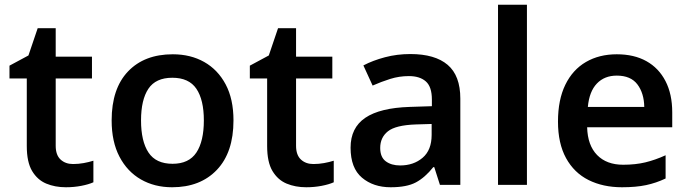

<svg xmlns="http://www.w3.org/2000/svg" viewBox="-20 -780 2903 810"><path d="M288 -88Q311 -88 333 -92Q355 -96 374 -102V-11Q354 -2 323 4Q292 10 258 10Q212 10 175 -5.5Q138 -21 115.5 -58.5Q93 -96 93 -164V-449H20V-503L100 -546L139 -661H215V-541H368V-449H215V-165Q215 -126 235.5 -107Q256 -88 288 -88Z M965 -272Q965 -137 895 -63.5Q825 10 706 10Q632 10 574.5 -23Q517 -56 484 -119Q451 -182 451 -272Q451 -406 520 -478.5Q589 -551 709 -551Q784 -551 841.5 -518.5Q899 -486 932 -424Q965 -362 965 -272ZM575 -272Q575 -184 606.5 -136.5Q638 -89 708 -89Q777 -89 808.5 -136.5Q840 -184 840 -272Q840 -359 808.5 -405.5Q777 -452 707 -452Q637 -452 606 -405.5Q575 -359 575 -272Z M1302 -88Q1325 -88 1347 -92Q1369 -96 1388 -102V-11Q1368 -2 1337 4Q1306 10 1272 10Q1226 10 1189 -5.5Q1152 -21 1129.5 -58.5Q1107 -96 1107 -164V-449H1034V-503L1114 -546L1153 -661H1229V-541H1382V-449H1229V-165Q1229 -126 1249.5 -107Q1270 -88 1302 -88Z M1711 -552Q1815 -552 1868.5 -506.5Q1922 -461 1922 -364V0H1836L1812 -75H1808Q1773 -31 1734.5 -10.5Q1696 10 1628 10Q1555 10 1507 -30.5Q1459 -71 1459 -157Q1459 -241 1521 -283Q1583 -325 1709 -329L1802 -332V-360Q1802 -414 1776.5 -436.5Q1751 -459 1705 -459Q1664 -459 1626 -447Q1588 -435 1552 -419L1513 -504Q1553 -525 1604 -538.5Q1655 -552 1711 -552ZM1734 -255Q1649 -252 1616.5 -226Q1584 -200 1584 -156Q1584 -117 1607.5 -99.5Q1631 -82 1668 -82Q1725 -82 1763 -114.5Q1801 -147 1801 -211V-257Z M2203 0H2081V-760H2203Z M2582 -551Q2655 -551 2707 -522Q2759 -493 2787.5 -438Q2816 -383 2816 -306V-243H2457Q2459 -167 2499 -126Q2539 -85 2609 -85Q2661 -85 2702.5 -95Q2744 -105 2788 -125V-27Q2748 -8 2705.5 1Q2663 10 2604 10Q2524 10 2463 -20.5Q2402 -51 2368 -113Q2334 -175 2334 -267Q2334 -359 2365 -422.5Q2396 -486 2452 -518.5Q2508 -551 2582 -551ZM2582 -461Q2530 -461 2498 -427.5Q2466 -394 2460 -329H2698Q2697 -387 2669 -424Q2641 -461 2582 -461Z"/></svg>

Font: Noto Sans Sundanese SemiBold
Style: Regular
Weight: 600
Version: Version 2.003